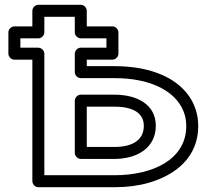

<svg xmlns="http://www.w3.org/2000/svg" viewBox="-20 -756 881 801"><path d="M458 -25H165V-532C165 -547 151 -557 140 -557H65V-596H140C155 -596 165 -610 165 -621V-686H292V-621C292 -606 306 -596 317 -596H424V-557H317C302 -557 292 -543 292 -532V-455C292 -440 306 -430 317 -430H458C601 -430 697 -382 737 -310C750 -286 757 -260 757 -230C757 -91 618 -25 458 -25ZM449 -507C460 -507 474 -517 474 -532V-621C474 -632 464 -646 449 -646H342V-711C342 -722 332 -736 317 -736H140C129 -736 115 -726 115 -711V-646H40C29 -646 15 -636 15 -621V-532C15 -521 25 -507 40 -507H115V0C115 11 125 25 140 25H458C509 25 556 19 599 7C711 -25 807 -99 807 -230C807 -268 798 -303 781 -335C729 -430 610 -480 458 -480H342V-507ZM630 -231C630 -322 549 -361 458 -361H317C302 -361 292 -347 292 -336V-118C292 -103 306 -93 317 -93H458C553 -93 630 -140 630 -231ZM580 -231C580 -177 540 -143 458 -143H342V-311H458C540 -311 580 -281 580 -231Z"/></svg>

Font: Asimov
Style: XWidOu
Weight: 500
Designer: Google
Version: Version 2.000980; 2014